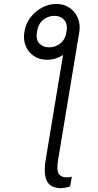

<svg xmlns="http://www.w3.org/2000/svg" viewBox="-20 -776 505 987"><path d="M105.5 -612.2Q111.5 -652.7 135.7 -685Q159.8 -717.3 195.1 -736.5Q230.5 -755.7 269.5 -755.7Q307.9 -755.7 336.6 -736.5Q365.4 -717.3 379.6 -685Q393.8 -652.7 387.8 -612.2L279.5 40.8Q269.5 96.6 281.6 116.3Q293.7 136 325.3 136Q328.8 136 337.2 134.9Q345.5 133.9 349.4 131.7L340.6 181.8Q332.7 186.1 317.3 188.4Q301.8 190.7 293.7 191.4Q237.2 190.7 220 152.5Q202.8 114.3 215.6 40.8L304 -492.9Q264.2 -468.4 221.6 -468.8Q182.2 -468.8 153.6 -488.3Q125 -507.8 111.9 -540.5Q98.7 -573.2 105.5 -612.2ZM232.6 -532.7Q264.6 -532.7 290 -552.6Q315.3 -572.4 322.1 -613.6Q328.5 -652.7 310 -673.7Q291.5 -694.6 259.9 -694.6Q227.6 -694.6 202.1 -674Q176.5 -653.4 170.1 -613.6Q163.4 -572.4 182 -552.6Q200.6 -532.7 232.6 -532.7Z"/></svg>

Font: Inter UI Extra Light
Style: Italic
Weight: 200
Italic angle: -9.39999°
Designer: Rasmus Andersson
Foundry: rsms
Version: 3.2;8d6f07862